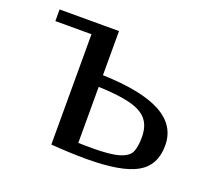

<svg xmlns="http://www.w3.org/2000/svg" viewBox="-94 -627 814 744"><g transform="rotate(20 313.0 -255.5)"><path d="M278 -49V-280Q363 -277 411.5 -264Q460 -251 481 -224.5Q502 -198 502 -154Q502 -113 492 -91.5Q482 -70 446 -59Q410 -48 334 -48Q298 -48 278 -49ZM278 -328V-510H33V-462H182V-7Q263 -1 327 -1Q472 -1 535 -36.5Q598 -72 598 -154Q598 -237 518.5 -280Q439 -323 278 -328Z"/></g></svg>

Font: LXGW Marker Gothic
Style: Regular
Weight: 400
Version: Version 1.001